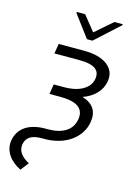

<svg xmlns="http://www.w3.org/2000/svg" viewBox="-193 -825 787 1117"><g transform="rotate(15 201.0 -266.5)"><path d="M-49.4 69.2Q-44.7 40.5 -30.9 18.3Q-17 -3.9 5.1 -19Q27.3 -34.1 57.5 -41.9Q87.7 -49.7 125 -49.7H140.3Q206.7 -49.7 247.2 -75.8Q287.6 -101.9 295.8 -152.3Q311.8 -250.7 160.9 -250.7H95.2L100.5 -282.3L104.8 -310.4H169.4Q193.2 -310.4 219.6 -314.8Q246.1 -319.2 269.4 -330.3Q292.6 -341.3 309.5 -359.6Q326.3 -377.8 330.6 -405.9Q343.4 -485.8 214.1 -485.8H62.1L72.1 -545.5H224.1Q316.8 -545.5 365.4 -508.5Q414.4 -471.2 403.8 -408.7Q396.3 -365.8 366.1 -333.6Q335.9 -301.5 285.5 -283.4Q384.9 -253.6 369.3 -155.5Q363.6 -119.3 344.1 -89Q324.6 -58.6 294 -36.6Q263.5 -14.6 222.8 -2.3Q182.2 9.9 134.2 9.9H117.2Q29.8 9.9 19.2 72.4Q8.9 131 83.8 170.1L45.8 218.8Q20.2 206 0.7 189.5Q-18.8 172.9 -31.1 153.8Q-43.3 134.6 -48.1 113.1Q-52.9 91.6 -49.4 69.2ZM124.6 -746.8 125.4 -752.5H175.8L248.2 -662.3L351.9 -752.5H402.3L401.6 -746.8L256.7 -614.7H223.4Z"/></g></svg>

Font: Inter P Light
Style: Italic
Weight: 300
Italic angle: 9.39999°
Designer: Rasmus Andersson
Foundry: rsms
Version: Version 3.018;git-588b23468